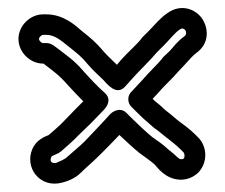

<svg xmlns="http://www.w3.org/2000/svg" viewBox="-20 -549 549 468"><path d="M288 -274C274 -288 255 -279 246 -268C231 -251 202 -221 186 -204C174 -192 154 -176 141 -164C135 -160 127 -156 117 -152C107 -150 100 -155 105 -166C106 -169 106 -168 123 -176C125 -177 128 -180 130 -181C140 -190 159 -206 171 -219L201 -248C213 -260 224 -272 232 -280C242 -290 252 -307 236 -322C218 -338 201 -356 183 -376C160 -403 142 -414 119 -432C117 -433 106 -444 94 -444H85C81 -444 75 -450 75 -454C75 -458 81 -464 85 -464H93C113 -464 128 -451 148 -435C168 -419 178 -412 196 -390C207 -377 222 -364 231 -355C242 -343 264 -315 285 -338L313 -369C327 -384 347 -403 362 -421L380 -439C396 -455 406 -469 418 -477C430 -486 439 -468 430 -461C412 -448 403 -435 394 -425L377 -409C376 -408 376 -407 376 -407C364 -392 343 -373 327 -354L299 -324C290 -314 291 -298 300 -289L312 -277C321 -268 330 -259 340 -251C350 -242 355 -237 363 -232L383 -216C397 -205 410 -195 419 -186L427 -178C430 -175 431 -167 428 -163C426 -161 426 -161 421 -161C415 -161 412 -168 390 -185C376 -198 364 -206 351 -215C334 -229 314 -248 298 -264ZM85 -394H86C112 -374 124 -366 145 -342C158 -328 169 -316 183 -302L165 -284L135 -253C126 -243 111 -231 99 -220C90 -216 69 -209 59 -186C39 -141 77 -89 132 -104C144 -107 163 -114 176 -127C187 -138 207 -155 222 -170C235 -183 255 -203 271 -220C287 -205 305 -188 320 -176C333 -166 346 -158 357 -148C362 -143 383 -111 421 -111C436 -111 452 -117 464 -129C487 -154 485 -192 463 -214L455 -222C442 -235 425 -247 413 -256L394 -272C389 -276 383 -280 375 -288C368 -295 361 -299 352 -308L365 -322C379 -339 397 -354 414 -374L430 -391C443 -405 450 -414 460 -421C492 -445 488 -483 471 -506C454 -528 420 -540 388 -517C369 -504 356 -487 344 -475L325 -456C325 -456 325 -455 324 -454C313 -440 291 -421 275 -403L265 -391C254 -402 244 -411 234 -422C214 -446 199 -458 180 -473C164 -487 135 -514 93 -514H85C53 -514 25 -486 25 -454C25 -422 53 -394 85 -394Z"/></svg>

Font: Electronic
Style: Outline
Weight: 700
Version: Version 1.011